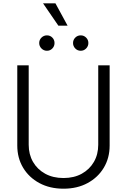

<svg xmlns="http://www.w3.org/2000/svg" viewBox="-20 -1119 760 1150"><path d="M360.4 11.2Q278.3 11.2 215.8 -22.5Q153.3 -56.2 118.4 -114.5Q83.5 -172.9 83.5 -247.1V-727.5H151.9V-252Q151.9 -194.3 177.7 -149.4Q203.6 -104.5 250.5 -78.6Q297.4 -52.7 360.4 -52.7Q423.3 -52.7 470 -78.6Q516.6 -104.5 542.5 -149.4Q568.4 -194.3 568.4 -252V-727.5H636.7V-247.1Q636.7 -172.9 601.8 -114.5Q566.9 -56.2 504.6 -22.5Q442.4 11.2 360.4 11.2ZM463.4 -814.9Q444.3 -814.9 430.9 -828.6Q417.5 -842.3 417.5 -861.3Q417.5 -880.4 430.9 -893.8Q444.3 -907.2 463.4 -907.2Q482.4 -907.2 495.8 -893.8Q509.3 -880.4 509.3 -861.3Q509.3 -842.3 495.8 -828.6Q482.4 -814.9 463.4 -814.9ZM261.2 -814.9Q242.2 -814.9 228.5 -828.6Q214.8 -842.3 214.8 -861.3Q214.8 -880.4 228.5 -893.8Q242.2 -907.2 261.2 -907.2Q280.3 -907.2 293.5 -893.8Q306.6 -880.4 306.6 -861.3Q306.6 -842.3 293.5 -828.6Q280.3 -814.9 261.2 -814.9ZM329.6 -965.3 237.8 -1099.1H312L384.8 -965.3Z"/></svg>

Font: Inter 20pt Light
Style: Regular
Weight: 300
Version: Version 4.001;git-66647c0bb